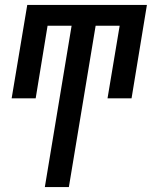

<svg xmlns="http://www.w3.org/2000/svg" viewBox="-20 -550 640 775"><path d="M161 205 269 -446H172L124 -153H27L90 -530H573L511 -153H414L463 -446H366L258 205Z"/></svg>

Font: Iosevka Curly Slab MdExObl
Style: Regular
Weight: 500
Width: 7
Italic angle: -9°
Monospace: yes
Designer: Belleve Invis
Foundry: Belleve Invis
Version: Version 11.1.0; ttfautohint (v1.8.3)